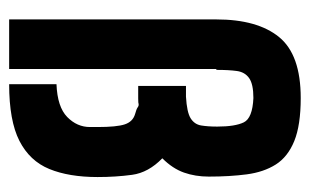

<svg xmlns="http://www.w3.org/2000/svg" viewBox="-152 -542 693 430"><g transform="rotate(90 195.0 -326.5)"><path d="M23 0V-464Q23 -556 62.5 -604.5Q102 -653 199 -653Q260 -653 295.5 -638.5Q331 -624 348 -597Q365 -570 370 -532Q375 -494 375 -447Q375 -417 366 -391.5Q357 -366 334 -343Q366 -312 371 -275.5Q376 -239 376 -198Q376 -134 358 -90Q340 -46 295 -23Q250 0 168 0V-106Q219 -108 241.5 -130Q264 -152 264 -181V-198Q264 -241 258 -259Q252 -277 235 -282Q224 -285 220.5 -287.5Q217 -290 215 -290H212Q211 -289 200 -289H172V-396H196Q231 -398 244.5 -406.5Q258 -415 260.5 -430Q263 -445 263 -466Q263 -506 253.5 -525.5Q244 -545 199 -547Q168 -547 154.5 -537.5Q141 -528 138.5 -510Q136 -492 136 -464H134V0Z"/></g></svg>

Font: New Amsterdam
Style: Regular
Weight: 400
Designer: Vladimir Nikolic
Foundry: Vladimir Nikolic
Version: Version 1.000; ttfautohint (v1.8.4.7-5d5b)